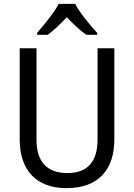

<svg xmlns="http://www.w3.org/2000/svg" viewBox="-20 -964 694 994"><path d="M369 -944H284C261 -899 209 -837 172 -794V-784H227C258 -806 292 -839 326 -875C360 -839 394 -806 427 -784H483V-794C446 -834 392 -899 369 -944ZM572 -242V-714H485V-241C485 -132 437 -68 329 -68C223 -68 169 -127 169 -240V-714H82V-243C82 -84 166 10 325 10C492 10 572 -89 572 -242Z"/></svg>

Font: Noto Sans Bengali SemiCondensed
Style: Regular
Weight: 400
Width: 4
Designer: Jelle Bosma - Monotype Design Team
Foundry: Monotype Imaging Inc.
Version: Version 2.003